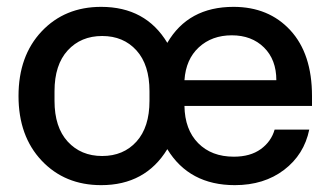

<svg xmlns="http://www.w3.org/2000/svg" viewBox="-20 -530 967 560"><path d="M275 10Q169 10 101.5 -61.5Q34 -133 34 -250Q34 -367 101.5 -438.5Q169 -510 275 -510Q405 -510 468 -405Q529 -510 661 -510Q764 -510 827 -441.5Q890 -373 890 -250V-221H518Q519 -152 558 -112.5Q597 -73 662 -73Q710 -73 740.5 -95Q771 -117 781 -152H882Q867 -79 808.5 -34.5Q750 10 665 10Q532 10 468 -95Q404 10 275 10ZM139 -236Q139 -159 177.5 -117Q216 -75 278 -75Q340 -75 378 -117Q416 -159 416 -236V-264Q416 -341 378 -383Q340 -425 278 -425Q216 -425 177.5 -383Q139 -341 139 -264ZM518 -296H786Q786 -356 750 -391.5Q714 -427 656 -427Q598 -427 560 -392Q522 -357 518 -296Z"/></svg>

Font: TASA Orbiter Display Medium
Style: Regular
Weight: 500
Designer: Weizhong Zhang
Version: Version 1.000;Glyphs 3.1.2 (3151)